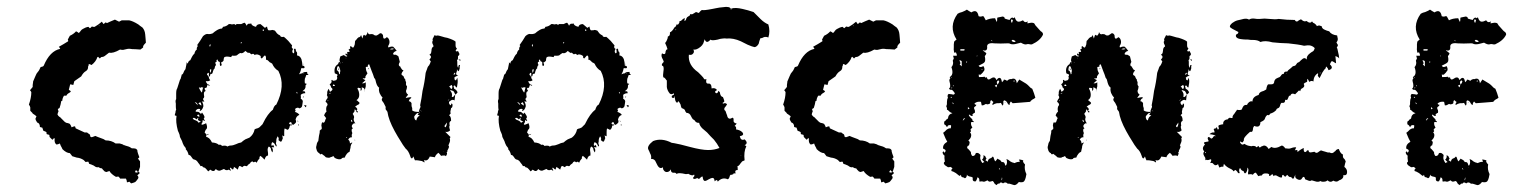

<svg xmlns="http://www.w3.org/2000/svg" viewBox="-20 -531 4397 558"><path d="M68 -209V-219Q67 -223 64 -227Q71 -247 71 -263Q70 -266 67 -269L71 -273L72 -275L75 -278V-284L76 -291Q76 -295 77 -296L80 -303L83 -310Q86 -318 90 -322Q94 -326 98 -336L105 -338L107 -340Q125 -383 155 -389Q154 -392 151 -395L165 -403L178 -411V-414L177 -416Q180 -422 183 -427Q194 -432 201 -440L205 -438L209 -435L212 -438L215 -442Q217 -445 221 -447L229 -451Q235 -453 237 -453L239 -451L241 -449L243 -450Q245 -452 247 -454L251 -453H255L266 -460L276 -468L278 -465L281 -461Q284 -464 287 -466L291 -464L302 -469L314 -474L326 -468L330 -470L334 -472H355Q366 -470 382 -460L387 -456Q388 -455 390.5 -453.5Q393 -452 394 -451Q401 -443 402 -431L403 -420L404 -407Q397 -400 396 -397V-393L388 -387L373 -388Q362 -388 359 -389Q352 -390 342 -387Q337 -385 329 -387Q308 -375 297 -378Q290 -373 284 -368L280 -366L274 -365L270 -361L267 -364L265 -366Q264 -365 263 -365Q259 -352 246 -342L242 -344L238 -345Q238 -343 237.5 -341Q237 -339 236 -338V-336Q236 -328 229 -324Q222 -320 216 -309L206 -302L196 -295Q195 -292 193 -284L189 -285L184 -286L183 -282L182 -278L181 -274L180 -270L186 -266L184 -263L181 -261Q175 -258 173 -253H166Q161 -245 161 -238Q159 -238 158 -237L156 -227L153 -217L151 -216L148 -214L149 -211L150 -207Q148 -204 147 -198L148 -197L149 -195L152 -192Q156 -190 157 -188L162 -183Q168 -176 173 -174L178 -173L183 -171L186 -166L188 -161L193 -163L198 -164L200 -158L213 -152L226 -146H233Q234 -145 236 -143.5Q238 -142 240 -141L241 -140L242 -137L243 -133H245L246 -132L252 -134L257 -136L264 -133L272 -130Q282 -127 287 -123Q304 -123 316 -114H328Q337 -112 340 -109H342L344 -108L354 -105Q357 -104 363 -100Q371 -100 374 -99L376 -98Q378 -96 379 -95Q379 -91 381 -85L385 -74L381 -70L384 -66L387 -62V-46L382 -31H384L385 -30Q387 -27 383 -25L381 -23L379 -21L381 -19L382 -17Q383 -13 379 -9L376 -5L373 -2L368 0L361 2L358 -1L356 -3L353 -2L349 -1L348 -7L346 -12H329L328 -14Q326 -16 324 -18L317 -17Q303 -25 298 -34L289 -31Q284 -32 282 -35L279 -38L276 -42Q275 -41 270 -43L267 -45H264Q263 -44 258 -46L252 -50L245 -53L239 -55L237 -61H233L229 -60L223 -66Q214 -72 203 -73Q201 -74 190 -77Q188 -79 187 -81L183 -86Q173 -86 161 -98Q161 -100 159.5 -102Q158 -104 156.5 -107.5Q155 -111 154 -114Q148 -111 144 -111Q137 -116 139 -129Q138 -130 135 -128L134 -126L132 -125L124 -133Q124 -138 123 -139L120 -140L116 -141Q115 -142 115 -147Q112 -149 106 -151L103 -160L99 -161L96 -162Q96 -173 88 -175Q86 -178 84 -182L83 -186Q84 -189 86 -193L81 -197L75 -201L74 -203L72 -205ZM375 -37 374 -34 372 -31Q378 -28 381 -31ZM267 -457 268 -455Q269 -455 269 -456Q268 -457 267 -457Z M491 -195H489Q487 -196 489 -201L490 -204V-206L491 -210L492 -213Q491 -215 491 -222V-230Q489 -239 492 -243V-259Q492 -270 495 -274L503 -299L505 -302L506 -306Q508 -312 508 -314Q512 -315 514 -322L516 -326Q517 -328 519 -330L520 -335L521 -340Q523 -347 522 -350L526 -346Q527 -354 533 -356L538 -366Q541 -372 545 -375Q547 -384 552 -387Q551 -393 555 -397Q555 -398 553 -400L562 -413L570 -426Q579 -434 585 -432H590Q592 -432 598 -434L604 -439L610 -443Q618 -448 625 -448Q627 -450 628 -453Q638 -454 645 -461H650L654 -460L660 -461Q663 -461 665 -458Q666 -462 672 -461H681Q689 -465 691 -465Q693 -464 697 -456Q698 -460 702 -462H705Q709 -462 710 -463Q711 -456 724 -453Q726 -461 737 -461L743 -456L750 -450L753 -452L756 -454Q757 -448 758.5 -445Q760 -442 764 -443H767L771 -444Q773 -444 779 -442L782 -438L785 -434Q789 -430 794 -428Q795 -422 805 -424Q809 -421 818 -412L823 -406L829 -399L828 -396V-393Q829 -390 832 -389Q827 -381 832 -376Q836 -377 835 -381V-384L834 -387Q837 -392 839 -388Q840 -387 840 -382Q845 -380 843 -370Q852 -369 856 -359L858 -350L859 -340H861L864 -339Q866 -335 864.5 -333.5Q863 -332 857 -333Q855 -333 855 -331Q854 -323 849 -315Q855 -318 859 -318Q860 -322 873 -322Q871 -317 877 -314Q875 -313 872 -313H870L868 -307L866 -302Q865 -295 866 -289L872 -287Q867 -284 868 -280Q868 -276 867 -275Q866 -271 859 -266Q865 -266 866 -265Q867 -264 867 -260H864L860 -259Q855 -257 854 -255Q855 -245 854 -244Q860 -241 860 -236L859 -229L858 -223Q857 -218 850 -216Q845 -221 837 -214Q841 -210 837 -206Q848 -202 850 -197Q841 -194 839 -183Q842 -178 839 -174Q838 -172 832 -168Q827 -170 827 -175Q824 -177 822 -175L820 -173Q820 -172 822 -170Q825 -168 828 -170Q828 -167 827 -166L825 -167Q822 -167 821 -160Q817 -151 813 -155L811 -156L809 -157Q808 -158 807 -157Q806 -154 806 -147V-136Q805 -134 803 -136L801 -137L800 -138L801 -134L802 -129Q801 -128 800 -124L799 -122L797 -119L794 -120Q791 -122 789 -124Q792 -128 787 -135Q783 -128 783 -124V-121Q783 -118 782 -116V-114L783 -111Q785 -108 783 -105L780 -109L778 -113Q776 -116 771 -118Q768 -113 769 -109Q769 -105 774 -110Q775 -107 777 -103H769Q775 -98 772 -88Q769 -91 768 -95L767 -100Q765 -104 761 -105Q757 -100 758 -93L759 -86V-79Q752 -79 749 -67Q740 -76 737 -78Q734 -76 734 -73V-70L732 -68Q730 -66 729 -64L726 -58Q723 -61 722 -61Q720 -61 719 -60Q717 -58 714 -62L711 -61L709 -60Q707 -56 705 -55L702 -53L700 -51Q699 -48 696 -48L692 -49Q689 -50 684 -45Q677 -50 675 -48L673 -44L672 -41L671 -38L666 -42L660 -46L659 -42L657 -38L653 -41L650 -44Q647 -42 649 -40L650 -38L651 -35Q649 -35 648 -36L645 -38Q637 -34 631 -40L624 -37L619 -35Q613 -34 607 -40Q602 -29 591 -38Q586 -33 585 -33L580 -39L576 -43Q572 -45 570 -45Q568 -50 563 -48L560 -53L556 -58Q552 -65 546 -67Q541 -67 537 -74L534 -78Q533 -80 528 -81Q526 -91 520 -97V-100Q520 -101 518 -103Q514 -107 511 -115L509 -121L506 -127L503 -133L502 -139Q500 -145 497 -151Q490 -177 493 -194ZM548 -208Q550 -206 552 -206H555Q558 -206 564 -200L566 -202L567 -204L570 -200L573 -195Q576 -190 572 -186L573 -184L574 -183Q576 -181 574 -179L572 -181L569 -182Q569 -174 566 -172Q565 -170 566 -169Q567 -168 570 -169L575 -171L579 -173Q584 -160 580 -156L578 -154L577 -152Q575 -148 575 -145Q582 -141 579 -133Q589 -132 596 -117Q610 -116 616 -110Q622 -112 625 -107Q639 -109 640 -105L645 -107Q647 -108 650 -108Q657 -108 666 -112L673 -115L681 -117L687 -122L693 -126Q697 -128 705 -131Q717 -140 720 -155L724 -157L728 -158Q734 -160 736 -163L740 -167Q741 -168 743 -170L744 -172Q758 -201 773 -212Q777 -225 783 -227Q811 -282 789 -325Q777 -332 771 -346L768 -348L764 -350L761 -353L759 -355Q756 -358 753 -357Q754 -372 748 -369L741 -361Q736 -363 738 -368Q727 -376 720 -371Q717 -377 711 -373L708 -375L706 -377Q703 -379 701 -377L693 -383Q685 -374 678 -377L673 -374L668 -370Q665 -369 661 -369H657Q654 -371 652 -365Q633 -369 631 -363L630 -359V-356Q629 -352 622 -349Q627 -341 621 -339Q619 -341 619 -343V-348Q620 -351 614 -353L613 -355V-356Q613 -358 611 -358Q609 -356 609 -355L610 -353V-352Q603 -351 608 -342Q604 -339 604 -332Q601 -331 599 -324L598 -320L596 -316Q591 -318 591 -313L590 -310Q588 -308 587 -308V-319Q585 -320 583 -318Q581 -314 582 -313Q585 -312 587 -306L588 -302L591 -298Q589 -296 585 -295H578Q579 -291 584 -285L582 -282L581 -278Q579 -274 576 -276Q574 -274 575 -271L577 -269V-266Q571 -265 573 -253Q574 -249 573 -248L572 -246L571 -245Q568 -244 574 -236H566Q569 -234 570 -229Q571 -227 571 -222Q568 -210 560 -208L562 -214Q553 -217 548 -208ZM540 -186 544 -183 549 -181Q556 -178 557 -174L560 -176L564 -177Q562 -178 559 -180Q556 -182 555 -182Q557 -188 556 -189L551 -184Q543 -192 540 -186ZM563 -276H561Q559 -278 558 -276Q563 -266 566 -262Q568 -264 568 -268L569 -272Q569 -274 571 -276Q565 -279 563 -276ZM559 -195V-197Q556 -199 554 -197Q553 -197 553 -195L555 -193Q556 -192 560 -192ZM562 -234 560 -233 559 -232Q557 -232 557 -230L561 -227L565 -224Q566 -228 562 -234ZM594 -328Q594 -332 590 -328Q590 -322 591 -319Q594 -324 594 -328ZM546 -234 555 -225Q553 -234 546 -234ZM591 -403 589 -400Q588 -399 590 -395Q593 -399 591 -403ZM583 -286Q587 -280 590 -283Q584 -287 583 -286ZM745 -446 744 -445 743 -443 745 -441 747 -442V-444ZM587 -142 578 -139Q585 -138 587 -142ZM868 -219 870 -222 871 -224 868 -225 864 -226Q864 -225 865.5 -223Q867 -221 868 -219ZM844 -259Q845 -263 842 -264Q841 -260 844 -259ZM849 -166V-168L848 -171Q846 -166 849 -166ZM848 -178Q847 -178 846 -179Q845 -180 844 -181Q844 -177 848 -178ZM680 -409V-404L682 -406L683 -408Q681 -408 680 -409ZM864 -317Q862 -319 861 -321Q862 -317 864 -317ZM860 -345 861 -344Q862 -344 862 -345Q861 -346 860 -345ZM861 -250 860 -248H862Q862 -250 863 -252ZM839 -175V-173L840 -174Q839 -174 839 -175Z M901 -93Q898 -101 899 -105L900 -109L901 -114Q903 -120 905 -121Q905 -122 907 -136Q910 -147 909 -151L912 -154L915 -156V-161L914 -166Q914 -172 917 -176Q921 -172 924 -178L926 -184L928 -188L925 -191Q925 -192 924 -193Q923 -194 922 -195Q923 -201 929 -207L928 -211V-216Q928 -221 931 -224Q933 -228 931 -230L929 -233Q925 -235 927 -238L929 -242L932 -246Q933 -250 930 -254L931 -259V-264Q933 -270 935 -273Q936 -271 937.5 -268Q939 -265 939 -264Q945 -268 946 -270Q947 -274 942 -277Q942 -281 938 -286Q946 -291 943 -298Q945 -300 946 -298L947 -297Q949 -295 957 -298Q962 -303 959 -309Q962 -312 960 -315L957 -316L953 -318Q949 -337 963 -345V-347L964 -349Q966 -351 968 -351Q966 -355 967 -359L968 -363L969 -367L974 -369L979 -371L981 -370L983 -368Q987 -366 989 -367Q989 -369 988 -370H986Q983 -370 985 -376Q987 -374 990 -373Q989 -375 989 -380H995Q997 -382 995 -384L994 -385L993 -387Q1000 -390 998 -392L997 -394Q997 -395 999 -397L1001 -396L1003 -394Q1005 -392 1007 -393Q1009 -395 1011 -402L1012 -412L1015 -415L1019 -420Q1023 -424 1025 -423L1028 -426L1029 -429Q1031 -427 1031 -425L1032 -422L1033 -419L1034 -422L1035 -425Q1035 -428 1038 -430Q1043 -425 1045 -430L1047 -433L1048 -438Q1051 -429 1058 -432Q1063 -432 1065 -431Q1067 -429 1070 -428H1075L1080 -431L1084 -434Q1089 -436 1093 -429Q1093 -412 1104 -423Q1109 -421 1111 -415Q1113 -409 1111 -403L1110 -401L1109 -399Q1107 -396 1109 -393Q1118 -397 1123 -395Q1128 -390 1133 -383L1129 -382L1126 -380Q1124 -379 1122 -374Q1125 -371 1129 -372Q1131 -372 1132 -371Q1136 -369 1138 -367L1142 -351Q1139 -346 1139 -343Q1139 -339 1144 -337Q1143 -336 1149 -328Q1151 -328 1152 -327V-325Q1149 -323 1147 -317Q1146 -313 1151 -311L1153 -309L1154 -306Q1156 -301 1158 -300V-297L1159 -295Q1161 -290 1160 -289Q1159 -284 1163 -280L1162 -273L1160 -267Q1160 -260 1166 -256L1164 -253L1162 -251Q1161 -250 1159 -246L1163 -247L1168 -248Q1172 -249 1176 -248Q1175 -248 1175 -247Q1175 -246 1174 -245L1172 -244Q1170 -243 1168 -237Q1174 -236 1176 -231V-225Q1176 -221 1178 -217V-210Q1185 -205 1198 -206Q1197 -208 1199 -213L1202 -220V-222L1201 -225Q1205 -244 1205 -246L1208 -267Q1214 -291 1217 -319L1219 -325L1221 -330Q1223 -338 1227 -341L1230 -347L1232 -353L1230 -355L1228 -358Q1237 -366 1228 -372Q1232 -374 1233 -378L1234 -384Q1234 -393 1240 -396L1239 -400L1237 -404Q1235 -411 1238 -412Q1236 -417 1239 -421L1241 -425L1243 -429Q1247 -426 1252 -428L1257 -427L1264 -425Q1267 -424 1272.5 -422.5Q1278 -421 1280 -421Q1299 -415 1304 -410V-399Q1304 -393 1308 -390L1306 -387L1304 -383Q1308 -380 1311 -383L1313 -379L1315 -375Q1316 -371 1311 -368V-361Q1311 -358 1308 -356Q1309 -355 1309 -350V-344Q1309 -336 1312 -334V-337L1313 -340Q1313 -343 1317 -342L1316 -338V-332Q1314 -324 1312 -324Q1311 -324 1308 -330V-325L1306 -319Q1304 -313 1312 -311L1308 -310L1305 -309Q1303 -308 1300 -305L1301 -303V-300Q1303 -298 1305 -297L1309 -305Q1311 -295 1310 -290L1309 -284L1308 -277Q1306 -277 1305 -278L1303 -281Q1302 -284 1298 -281L1300 -273Q1304 -271 1306 -269L1308 -266L1310 -263L1307 -259L1303 -256Q1301 -240 1301 -239Q1297 -242 1292 -240L1289 -238L1285 -235Q1284 -228 1290 -225L1291 -226V-228Q1292 -231 1293 -230Q1296 -228 1295 -224Q1295 -218 1291 -217Q1289 -209 1289 -207V-204L1290 -202Q1290 -201 1285 -196Q1291 -193 1291 -180Q1284 -177 1287 -166Q1285 -164 1286 -159L1287 -156L1288 -152Q1282 -146 1274 -148L1278 -144L1282 -140L1289 -133Q1289 -131 1287 -129Q1289 -124 1287 -118L1285 -113L1283 -108Q1286 -107 1284 -101L1282 -97L1280 -93Q1281 -89 1278 -89Q1280 -85 1279 -83L1276 -77Q1273 -80 1269 -79H1266L1262 -78L1258 -83L1254 -87Q1245 -80 1244 -74L1237 -75L1229 -76Q1223 -61 1212 -66L1213 -63L1214 -60Q1213 -58 1210 -61L1208 -62L1206 -63Q1192 -66 1186 -65Q1185 -67 1183.5 -70.5Q1182 -74 1182 -75Q1180 -77 1180 -74L1179 -72L1178 -71Q1176 -70 1174.5 -72Q1173 -74 1172 -78Q1167 -93 1159 -99L1151 -110L1143 -123Q1137 -132 1127 -150Q1109 -183 1106 -206L1104 -209L1101 -213Q1100 -217 1101 -220L1097 -228L1095 -232L1092 -236Q1087 -242 1092 -247Q1087 -252 1083 -261Q1080 -271 1082 -276Q1076 -280 1073 -291L1071 -299Q1071 -300 1070 -301.5Q1069 -303 1068 -304Q1067 -305 1067 -306L1064 -315L1060 -325Q1053 -343 1053 -344Q1048 -344 1049 -337Q1044 -337 1043 -336L1044 -327Q1046 -321 1048 -318L1042 -309Q1043 -305 1041 -304Q1039 -302 1034 -304Q1035 -301 1042 -298Q1035 -291 1032 -289Q1039 -288 1043 -292V-280Q1042 -275 1040 -269Q1040 -276 1031 -277Q1033 -269 1028 -267V-275H1025L1022 -276Q1019 -276 1019 -273Q1024 -265 1024 -255Q1024 -245 1016 -240L1019 -238L1020 -237L1022 -235Q1024 -235 1025 -231Q1023 -227 1019 -226L1016 -224L1012 -221Q1022 -215 1016 -209Q1024 -206 1018 -204L1016 -206L1015 -209Q1014 -212 1011 -213Q1010 -212 1010 -210L1011 -209Q1011 -208 1005 -200Q1008 -196 1009 -192V-189L1008 -186Q1007 -180 1013 -172Q1008 -175 1003 -167Q1001 -162 1006 -158Q999 -156 1004 -144Q1001 -139 1003 -132Q996 -133 992 -125Q997 -122 997 -114L1003 -117Q1005 -116 1001 -112L1000 -109L999 -106Q999 -102 998 -99L997 -95L996 -90Q991 -88 988 -84L984 -78L982 -73Q973 -73 972 -69Q964 -66 953 -72L952 -73L951 -75Q949 -78 948 -77L944 -75Q941 -75 939 -73Q935 -72 931 -73Q927 -73 925 -76Q922 -79 920 -80L915 -84Q910 -80 908 -86Q904 -87 901 -93ZM968 -330Q966 -336 965 -338Q962 -339 961 -338Q959 -334 959 -326Q961 -327 963 -324Q965 -321 966 -315Q969 -316 968 -320Q970 -325 968 -330ZM1184 -193V-189L1185 -186Q1186 -182 1190 -181Q1192 -192 1200 -195L1198 -196L1196 -197Q1194 -197 1194 -199Q1195 -200 1196 -201Q1197 -202 1198 -202Q1193 -204 1190 -200L1187 -197ZM1298 -266 1296 -267 1293 -268Q1290 -270 1288 -268Q1296 -260 1293 -250Q1295 -248 1298 -250L1300 -253L1303 -256L1301 -261ZM1292 -284 1289 -282 1285 -279Q1286 -279 1288 -277L1290 -274Q1290 -271 1294 -274Q1296 -282 1292 -284ZM1276 -171 1273 -167Q1270 -163 1275 -161Q1280 -169 1278 -175ZM1113 -388Q1121 -386 1125 -389Q1120 -392 1113 -388ZM949 -286 948 -284 947 -281H953Q954 -282 952 -284L951 -285ZM1302 -320 1300 -318 1298 -315Q1299 -314 1300 -314Q1301 -314 1301 -315L1303 -316Q1303 -319 1302 -320ZM1000 -181 1001 -179V-178Q1003 -175 1004 -178L1003 -181L1001 -183Q1000 -183 1000 -181ZM1318 -358V-354L1315 -356L1312 -358ZM1201 -211 1206 -206Q1203 -211 1201 -211ZM1281 -237 1286 -242Q1283 -242 1281 -237ZM942 -261Q937 -261 936 -260Q939 -258 942 -261ZM964 -328 963 -330V-332L965 -331L966 -329Q965 -329 964 -328ZM968 -351V-346Q970 -348 968 -351ZM1049 -330 1050 -332 1051 -333Q1053 -330 1049 -330ZM989 -131 987 -133Q986 -131 986.5 -130.5Q987 -130 989 -131ZM933 -237Q934 -238 934 -239Q933 -240 933 -239Q932 -239 932 -238Q932 -237 933 -237ZM1198 -206V-202Q1200 -204 1198 -206ZM1010 -124 1011 -125Q1013 -124 1012 -123ZM975 -349H976V-351Q975 -351 975 -349ZM986 -361Q986 -363 985 -363Q985 -361 986 -361ZM1040 -266H1039Q1039 -268 1040 -268ZM1038 -281H1039ZM1269 -91H1270L1269 -92ZM1012 -162H1013Z M1428 -195H1426Q1424 -196 1426 -201L1427 -204V-206L1428 -210L1429 -213Q1428 -215 1428 -222V-230Q1426 -239 1429 -243V-259Q1429 -270 1432 -274L1440 -299L1442 -302L1443 -306Q1445 -312 1445 -314Q1449 -315 1451 -322L1453 -326Q1454 -328 1456 -330L1457 -335L1458 -340Q1460 -347 1459 -350L1463 -346Q1464 -354 1470 -356L1475 -366Q1478 -372 1482 -375Q1484 -384 1489 -387Q1488 -393 1492 -397Q1492 -398 1490 -400L1499 -413L1507 -426Q1516 -434 1522 -432H1527Q1529 -432 1535 -434L1541 -439L1547 -443Q1555 -448 1562 -448Q1564 -450 1565 -453Q1575 -454 1582 -461H1587L1591 -460L1597 -461Q1600 -461 1602 -458Q1603 -462 1609 -461H1618Q1626 -465 1628 -465Q1630 -464 1634 -456Q1635 -460 1639 -462H1642Q1646 -462 1647 -463Q1648 -456 1661 -453Q1663 -461 1674 -461L1680 -456L1687 -450L1690 -452L1693 -454Q1694 -448 1695.5 -445Q1697 -442 1701 -443H1704L1708 -444Q1710 -444 1716 -442L1719 -438L1722 -434Q1726 -430 1731 -428Q1732 -422 1742 -424Q1746 -421 1755 -412L1760 -406L1766 -399L1765 -396V-393Q1766 -390 1769 -389Q1764 -381 1769 -376Q1773 -377 1772 -381V-384L1771 -387Q1774 -392 1776 -388Q1777 -387 1777 -382Q1782 -380 1780 -370Q1789 -369 1793 -359L1795 -350L1796 -340H1798L1801 -339Q1803 -335 1801.5 -333.5Q1800 -332 1794 -333Q1792 -333 1792 -331Q1791 -323 1786 -315Q1792 -318 1796 -318Q1797 -322 1810 -322Q1808 -317 1814 -314Q1812 -313 1809 -313H1807L1805 -307L1803 -302Q1802 -295 1803 -289L1809 -287Q1804 -284 1805 -280Q1805 -276 1804 -275Q1803 -271 1796 -266Q1802 -266 1803 -265Q1804 -264 1804 -260H1801L1797 -259Q1792 -257 1791 -255Q1792 -245 1791 -244Q1797 -241 1797 -236L1796 -229L1795 -223Q1794 -218 1787 -216Q1782 -221 1774 -214Q1778 -210 1774 -206Q1785 -202 1787 -197Q1778 -194 1776 -183Q1779 -178 1776 -174Q1775 -172 1769 -168Q1764 -170 1764 -175Q1761 -177 1759 -175L1757 -173Q1757 -172 1759 -170Q1762 -168 1765 -170Q1765 -167 1764 -166L1762 -167Q1759 -167 1758 -160Q1754 -151 1750 -155L1748 -156L1746 -157Q1745 -158 1744 -157Q1743 -154 1743 -147V-136Q1742 -134 1740 -136L1738 -137L1737 -138L1738 -134L1739 -129Q1738 -128 1737 -124L1736 -122L1734 -119L1731 -120Q1728 -122 1726 -124Q1729 -128 1724 -135Q1720 -128 1720 -124V-121Q1720 -118 1719 -116V-114L1720 -111Q1722 -108 1720 -105L1717 -109L1715 -113Q1713 -116 1708 -118Q1705 -113 1706 -109Q1706 -105 1711 -110Q1712 -107 1714 -103H1706Q1712 -98 1709 -88Q1706 -91 1705 -95L1704 -100Q1702 -104 1698 -105Q1694 -100 1695 -93L1696 -86V-79Q1689 -79 1686 -67Q1677 -76 1674 -78Q1671 -76 1671 -73V-70L1669 -68Q1667 -66 1666 -64L1663 -58Q1660 -61 1659 -61Q1657 -61 1656 -60Q1654 -58 1651 -62L1648 -61L1646 -60Q1644 -56 1642 -55L1639 -53L1637 -51Q1636 -48 1633 -48L1629 -49Q1626 -50 1621 -45Q1614 -50 1612 -48L1610 -44L1609 -41L1608 -38L1603 -42L1597 -46L1596 -42L1594 -38L1590 -41L1587 -44Q1584 -42 1586 -40L1587 -38L1588 -35Q1586 -35 1585 -36L1582 -38Q1574 -34 1568 -40L1561 -37L1556 -35Q1550 -34 1544 -40Q1539 -29 1528 -38Q1523 -33 1522 -33L1517 -39L1513 -43Q1509 -45 1507 -45Q1505 -50 1500 -48L1497 -53L1493 -58Q1489 -65 1483 -67Q1478 -67 1474 -74L1471 -78Q1470 -80 1465 -81Q1463 -91 1457 -97V-100Q1457 -101 1455 -103Q1451 -107 1448 -115L1446 -121L1443 -127L1440 -133L1439 -139Q1437 -145 1434 -151Q1427 -177 1430 -194ZM1485 -208Q1487 -206 1489 -206H1492Q1495 -206 1501 -200L1503 -202L1504 -204L1507 -200L1510 -195Q1513 -190 1509 -186L1510 -184L1511 -183Q1513 -181 1511 -179L1509 -181L1506 -182Q1506 -174 1503 -172Q1502 -170 1503 -169Q1504 -168 1507 -169L1512 -171L1516 -173Q1521 -160 1517 -156L1515 -154L1514 -152Q1512 -148 1512 -145Q1519 -141 1516 -133Q1526 -132 1533 -117Q1547 -116 1553 -110Q1559 -112 1562 -107Q1576 -109 1577 -105L1582 -107Q1584 -108 1587 -108Q1594 -108 1603 -112L1610 -115L1618 -117L1624 -122L1630 -126Q1634 -128 1642 -131Q1654 -140 1657 -155L1661 -157L1665 -158Q1671 -160 1673 -163L1677 -167Q1678 -168 1680 -170L1681 -172Q1695 -201 1710 -212Q1714 -225 1720 -227Q1748 -282 1726 -325Q1714 -332 1708 -346L1705 -348L1701 -350L1698 -353L1696 -355Q1693 -358 1690 -357Q1691 -372 1685 -369L1678 -361Q1673 -363 1675 -368Q1664 -376 1657 -371Q1654 -377 1648 -373L1645 -375L1643 -377Q1640 -379 1638 -377L1630 -383Q1622 -374 1615 -377L1610 -374L1605 -370Q1602 -369 1598 -369H1594Q1591 -371 1589 -365Q1570 -369 1568 -363L1567 -359V-356Q1566 -352 1559 -349Q1564 -341 1558 -339Q1556 -341 1556 -343V-348Q1557 -351 1551 -353L1550 -355V-356Q1550 -358 1548 -358Q1546 -356 1546 -355L1547 -353V-352Q1540 -351 1545 -342Q1541 -339 1541 -332Q1538 -331 1536 -324L1535 -320L1533 -316Q1528 -318 1528 -313L1527 -310Q1525 -308 1524 -308V-319Q1522 -320 1520 -318Q1518 -314 1519 -313Q1522 -312 1524 -306L1525 -302L1528 -298Q1526 -296 1522 -295H1515Q1516 -291 1521 -285L1519 -282L1518 -278Q1516 -274 1513 -276Q1511 -274 1512 -271L1514 -269V-266Q1508 -265 1510 -253Q1511 -249 1510 -248L1509 -246L1508 -245Q1505 -244 1511 -236H1503Q1506 -234 1507 -229Q1508 -227 1508 -222Q1505 -210 1497 -208L1499 -214Q1490 -217 1485 -208ZM1477 -186 1481 -183 1486 -181Q1493 -178 1494 -174L1497 -176L1501 -177Q1499 -178 1496 -180Q1493 -182 1492 -182Q1494 -188 1493 -189L1488 -184Q1480 -192 1477 -186ZM1500 -276H1498Q1496 -278 1495 -276Q1500 -266 1503 -262Q1505 -264 1505 -268L1506 -272Q1506 -274 1508 -276Q1502 -279 1500 -276ZM1496 -195V-197Q1493 -199 1491 -197Q1490 -197 1490 -195L1492 -193Q1493 -192 1497 -192ZM1499 -234 1497 -233 1496 -232Q1494 -232 1494 -230L1498 -227L1502 -224Q1503 -228 1499 -234ZM1531 -328Q1531 -332 1527 -328Q1527 -322 1528 -319Q1531 -324 1531 -328ZM1483 -234 1492 -225Q1490 -234 1483 -234ZM1528 -403 1526 -400Q1525 -399 1527 -395Q1530 -399 1528 -403ZM1520 -286Q1524 -280 1527 -283Q1521 -287 1520 -286ZM1682 -446 1681 -445 1680 -443 1682 -441 1684 -442V-444ZM1524 -142 1515 -139Q1522 -138 1524 -142ZM1805 -219 1807 -222 1808 -224 1805 -225 1801 -226Q1801 -225 1802.5 -223Q1804 -221 1805 -219ZM1781 -259Q1782 -263 1779 -264Q1778 -260 1781 -259ZM1786 -166V-168L1785 -171Q1783 -166 1786 -166ZM1785 -178Q1784 -178 1783 -179Q1782 -180 1781 -181Q1781 -177 1785 -178ZM1617 -409V-404L1619 -406L1620 -408Q1618 -408 1617 -409ZM1801 -317Q1799 -319 1798 -321Q1799 -317 1801 -317ZM1797 -345 1798 -344Q1799 -344 1799 -345Q1798 -346 1797 -345ZM1798 -250 1797 -248H1799Q1799 -250 1800 -252ZM1776 -175V-173L1777 -174Q1776 -174 1776 -175Z M1869 -86 1867 -91 1864 -97Q1860 -107 1878 -121Q1903 -131 1932 -116Q1935 -116 1958 -111L1985 -104Q2019 -95 2038 -95Q2056 -95 2071 -101Q2064 -114 2055 -125L2045 -135L2035 -146L2028 -152L2021 -158Q2013 -166 2012 -174Q2003 -173 1998 -182Q1993 -184 1992 -187L1990 -190L1988 -194Q1984 -203 1975 -203L1972 -207L1970 -212Q1967 -215 1961 -217L1959 -222L1958 -227Q1955 -234 1951 -237L1950 -235L1948 -232Q1943 -235 1942 -242L1941 -248L1939 -252Q1938 -250 1940 -248Q1936 -245 1934 -247Q1931 -248 1933 -253L1935 -254L1937 -255Q1940 -256 1938 -260Q1929 -253 1923 -264Q1917 -274 1918 -283V-297L1916 -299L1914 -302Q1911 -306 1908 -306Q1906 -311 1908 -323Q1910 -335 1907 -339Q1902 -340 1904 -345L1906 -348L1909 -351Q1909 -353 1907 -357L1904 -363Q1901 -370 1904 -376Q1912 -371 1914 -377V-380L1915 -383Q1916 -387 1920 -388L1917 -397L1913 -406L1916 -410L1918 -414Q1921 -420 1921 -425Q1928 -426 1927 -437Q1933 -439 1940 -451L1942 -453L1944 -454Q1946 -458 1946 -460Q1951 -458 1953 -463Q1955 -465 1955 -470Q1958 -469 1961 -472L1964 -475L1967 -477Q1970 -480 1970 -477Q1970 -475 1969 -470Q1973 -471 1974 -475L1975 -478L1977 -481L1980 -483L1983 -485Q1987 -487 1985 -490Q1989 -489 1993 -490L1996 -492L1998 -493Q2003 -498 2008 -494Q2011 -492 2014 -497L2017 -500L2020 -502Q2024 -500 2050 -505L2060 -507L2071 -509Q2087 -511 2090 -511Q2098 -511 2101.5 -508.5Q2105 -506 2104 -502H2105V-506Q2117 -510 2138 -505L2154 -501L2170 -496L2180 -486L2190 -476Q2201 -465 2213 -460Q2219 -440 2213 -422Q2206 -425 2200 -423L2196 -421Q2194 -420 2190 -420L2187 -412L2185 -404Q2180 -395 2173 -394Q2167 -395 2153 -401L2133 -411Q2111 -421 2091 -419Q2087 -420 2080 -419L2073 -418L2066 -416Q2048 -412 2045 -416Q2033 -402 2028 -417L2026 -411L2024 -405Q2021 -399 2016 -395Q2004 -385 1995 -387Q1999 -380 1994 -375Q1990 -370 1982 -372Q1979 -342 2009 -321L2014 -316L2018 -312Q2025 -305 2026 -302Q2028 -300 2029 -300L2031 -301H2033Q2030 -288 2038 -288H2042L2045 -286Q2048 -283 2048 -274Q2059 -277 2064 -269Q2060 -268 2058 -264Q2058 -263 2060 -261Q2062 -259 2065 -261Q2066 -262 2068 -267L2072 -263L2073 -258Q2075 -250 2081 -249Q2087 -235 2084 -235L2083 -234L2082 -233Q2080 -233 2080 -231Q2081 -230 2083 -230L2085 -231Q2089 -232 2093 -228L2090 -223L2086 -218Q2083 -212 2088 -209Q2089 -208 2091 -201L2093 -196L2094 -192Q2098 -182 2109 -189Q2112 -188 2112 -184V-179Q2112 -174 2121 -172Q2120 -170 2115 -165Q2121 -163 2119 -155Q2131 -153 2137 -147Q2145 -138 2130 -135Q2133 -121 2144 -126Q2156 -115 2144 -109Q2147 -108 2149 -106Q2141 -90 2144 -65Q2141 -64 2137 -62L2132 -56Q2127 -48 2123 -48Q2124 -46 2124 -37Q2114 -37 2118 -27H2115Q2113 -27 2112 -28Q2113 -25 2109 -24L2106 -23H2103L2101 -20L2100 -16Q2098 -11 2095 -10Q2079 -17 2066 -3L2065 -6L2063 -8Q2060 -7 2057 -4Q2056 -14 2051 -14Q2047 -14 2040 -10Q2032 -5 2029 -5Q2023 -5 2022 -18Q2019 -18 2017 -16L2014 -13Q2011 -9 2006 -14Q2003 -11 1998 -11Q1993 -11 1995 -16Q2000 -19 1997 -24Q1993 -18 1980 -26Q1979 -25 1973 -25L1968 -26L1963 -27Q1948 -29 1947 -25Q1946 -27 1942 -29H1936Q1929 -30 1930 -39Q1925 -31 1918 -31Q1913 -31 1910 -35Q1906 -39 1907 -45Q1897 -38 1890 -52L1887 -58L1884 -64Q1879 -70 1872 -69Q1874 -78 1869 -86ZM2148 -492 2147 -493V-494L2146 -496Q2147 -493 2148 -492ZM1942 -445 1943 -444V-443L1946 -446Q1945 -445 1942 -445ZM2134 -79H2132Q2133 -78 2134 -78ZM1919 -379 1920 -380Q1919 -380 1919 -379Z M2260 -209V-219Q2259 -223 2256 -227Q2263 -247 2263 -263Q2262 -266 2259 -269L2263 -273L2264 -275L2267 -278V-284L2268 -291Q2268 -295 2269 -296L2272 -303L2275 -310Q2278 -318 2282 -322Q2286 -326 2290 -336L2297 -338L2299 -340Q2317 -383 2347 -389Q2346 -392 2343 -395L2357 -403L2370 -411V-414L2369 -416Q2372 -422 2375 -427Q2386 -432 2393 -440L2397 -438L2401 -435L2404 -438L2407 -442Q2409 -445 2413 -447L2421 -451Q2427 -453 2429 -453L2431 -451L2433 -449L2435 -450Q2437 -452 2439 -454L2443 -453H2447L2458 -460L2468 -468L2470 -465L2473 -461Q2476 -464 2479 -466L2483 -464L2494 -469L2506 -474L2518 -468L2522 -470L2526 -472H2547Q2558 -470 2574 -460L2579 -456Q2580 -455 2582.5 -453.5Q2585 -452 2586 -451Q2593 -443 2594 -431L2595 -420L2596 -407Q2589 -400 2588 -397V-393L2580 -387L2565 -388Q2554 -388 2551 -389Q2544 -390 2534 -387Q2529 -385 2521 -387Q2500 -375 2489 -378Q2482 -373 2476 -368L2472 -366L2466 -365L2462 -361L2459 -364L2457 -366Q2456 -365 2455 -365Q2451 -352 2438 -342L2434 -344L2430 -345Q2430 -343 2429.5 -341Q2429 -339 2428 -338V-336Q2428 -328 2421 -324Q2414 -320 2408 -309L2398 -302L2388 -295Q2387 -292 2385 -284L2381 -285L2376 -286L2375 -282L2374 -278L2373 -274L2372 -270L2378 -266L2376 -263L2373 -261Q2367 -258 2365 -253H2358Q2353 -245 2353 -238Q2351 -238 2350 -237L2348 -227L2345 -217L2343 -216L2340 -214L2341 -211L2342 -207Q2340 -204 2339 -198L2340 -197L2341 -195L2344 -192Q2348 -190 2349 -188L2354 -183Q2360 -176 2365 -174L2370 -173L2375 -171L2378 -166L2380 -161L2385 -163L2390 -164L2392 -158L2405 -152L2418 -146H2425Q2426 -145 2428 -143.5Q2430 -142 2432 -141L2433 -140L2434 -137L2435 -133H2437L2438 -132L2444 -134L2449 -136L2456 -133L2464 -130Q2474 -127 2479 -123Q2496 -123 2508 -114H2520Q2529 -112 2532 -109H2534L2536 -108L2546 -105Q2549 -104 2555 -100Q2563 -100 2566 -99L2568 -98Q2570 -96 2571 -95Q2571 -91 2573 -85L2577 -74L2573 -70L2576 -66L2579 -62V-46L2574 -31H2576L2577 -30Q2579 -27 2575 -25L2573 -23L2571 -21L2573 -19L2574 -17Q2575 -13 2571 -9L2568 -5L2565 -2L2560 0L2553 2L2550 -1L2548 -3L2545 -2L2541 -1L2540 -7L2538 -12H2521L2520 -14Q2518 -16 2516 -18L2509 -17Q2495 -25 2490 -34L2481 -31Q2476 -32 2474 -35L2471 -38L2468 -42Q2467 -41 2462 -43L2459 -45H2456Q2455 -44 2450 -46L2444 -50L2437 -53L2431 -55L2429 -61H2425L2421 -60L2415 -66Q2406 -72 2395 -73Q2393 -74 2382 -77Q2380 -79 2379 -81L2375 -86Q2365 -86 2353 -98Q2353 -100 2351.5 -102Q2350 -104 2348.5 -107.5Q2347 -111 2346 -114Q2340 -111 2336 -111Q2329 -116 2331 -129Q2330 -130 2327 -128L2326 -126L2324 -125L2316 -133Q2316 -138 2315 -139L2312 -140L2308 -141Q2307 -142 2307 -147Q2304 -149 2298 -151L2295 -160L2291 -161L2288 -162Q2288 -173 2280 -175Q2278 -178 2276 -182L2275 -186Q2276 -189 2278 -193L2273 -197L2267 -201L2266 -203L2264 -205ZM2567 -37 2566 -34 2564 -31Q2570 -28 2573 -31ZM2459 -457 2460 -455Q2461 -455 2461 -456Q2460 -457 2459 -457Z M2720 -85Q2718 -90 2723 -91Q2723 -89 2725 -87Q2733 -95 2721 -99Q2719 -111 2733 -119Q2729 -125 2721 -145L2726 -149L2731 -154Q2738 -159 2743 -158L2744 -163V-167Q2734 -169 2733 -162L2731 -163L2730 -164Q2730 -166 2727 -168L2725 -169L2724 -171V-177Q2726 -180 2728 -180Q2728 -182 2731 -184L2733 -185L2735 -187Q2736 -199 2748 -202Q2742 -204 2739 -207L2736 -210Q2734 -212 2732 -212Q2733 -217 2730 -222L2732 -228V-234Q2732 -242 2735 -247L2734 -250V-253Q2734 -256 2737 -258L2746 -257Q2751 -255 2753 -257Q2755 -258 2755 -259Q2755 -260 2753.5 -262.5Q2752 -265 2749 -268L2746 -270H2742Q2739 -271 2738 -274Q2743 -276 2741 -288L2740 -292L2739 -297Q2739 -301 2742 -304L2741 -305L2740 -307Q2753 -314 2745 -336Q2750 -341 2750 -349L2749 -355L2752 -361L2750 -369H2760Q2762 -371 2760 -374L2759 -377L2758 -379Q2757 -378 2753 -378Q2751 -388 2752 -394V-402L2753 -410Q2758 -415 2760 -416Q2736 -454 2763 -491L2769 -494L2776 -496Q2786 -500 2790 -503L2796 -499L2803 -495Q2820 -506 2824 -484Q2828 -482 2832 -483L2835 -484Q2838 -484 2839 -483Q2840 -481 2845 -472Q2856 -478 2872 -478L2874 -473L2877 -467L2878 -472V-476Q2878 -479 2879 -480L2894 -483Q2900 -482 2900 -477Q2903 -476 2908 -474.5Q2913 -473 2914 -473Q2916 -477 2919 -479Q2924 -481 2925 -478L2927 -479L2929 -481Q2933 -468 2940 -468Q2946 -468 2953 -472Q2959 -463 2967 -469Q2966 -468 2966 -463L2971 -464L2977 -465Q2986 -465 2987 -461Q2988 -458 2994 -452L3002 -443L3005 -440L3008 -438Q3012 -434 3011 -430Q3003 -413 2979 -402H2974Q2971 -403 2967 -403L2962 -402Q2957 -401 2947 -407L2939 -405L2931 -403Q2921 -401 2915 -404Q2914 -405 2911 -405H2906Q2888 -404 2870 -405Q2856 -407 2851 -402Q2848 -399 2849 -393Q2849 -381 2836 -385Q2837 -383 2841 -381L2843 -379L2845 -378Q2849 -376 2842 -368Q2845 -354 2841 -350Q2839 -347 2824 -340Q2828 -333 2838 -339Q2843 -331 2840 -325L2838 -323Q2837 -321 2836 -320L2830 -314H2824Q2825 -312 2825 -307Q2837 -307 2842 -308Q2844 -303 2848 -307Q2849 -300 2853 -300Q2856 -300 2860 -303Q2864 -306 2868 -306Q2873 -306 2876 -298Q2882 -307 2887 -304Q2890 -303 2892 -292L2896 -296L2897 -298V-299Q2899 -301 2907 -296L2909 -298L2912 -300Q2917 -302 2919 -301Q2933 -307 2935 -289Q2936 -291 2939 -295Q2942 -299 2942 -300L2952 -294L2962 -288L2967 -284L2971 -280Q2975 -275 2980 -273L2985 -260L2989 -247L2985 -244L2981 -242Q2975 -238 2974 -235L2949 -233L2923 -231L2918 -236Q2914 -232 2914 -226Q2912 -225 2908 -231Q2908 -232 2907 -233L2905 -236L2902 -238Q2899 -241 2896 -237V-230Q2896 -226 2894 -224Q2892 -226 2891 -228L2890 -230L2889 -232L2883 -231H2877Q2871 -230 2865 -226Q2863 -228 2865 -231L2866 -232L2867 -235L2865 -236Q2863 -238 2861 -240Q2858 -238 2858 -236V-233L2857 -230Q2849 -226 2846 -229L2843 -228L2840 -226Q2836 -224 2833 -225Q2833 -227 2831 -235Q2819 -237 2812 -230Q2812 -229 2814 -227H2817Q2818 -226 2816 -223L2813 -221L2811 -219V-215L2813 -211Q2814 -207 2813 -203L2810 -202L2808 -200Q2805 -199 2807 -194Q2805 -193 2801 -195L2799 -197L2796 -198Q2795 -195 2799 -191L2803 -187L2806 -184Q2805 -182 2807 -180L2809 -179Q2810 -178 2810 -176Q2805 -177 2803 -176Q2801 -175 2802 -172Q2802 -168 2803 -166L2806 -160Q2799 -155 2801 -152L2802 -151V-150Q2802 -149 2799 -146Q2804 -142 2802 -134Q2801 -129 2794 -122Q2798 -121 2798 -116L2797 -112L2796 -108Q2793 -109 2791 -104Q2790 -100 2794 -98Q2802 -90 2802 -87V-84L2805 -78Q2813 -76 2816 -86Q2822 -88 2826 -84Q2831 -81 2829 -76Q2827 -68 2835 -57L2838 -59L2841 -60L2834 -67Q2840 -72 2838 -80Q2843 -78 2844 -76L2845 -73L2847 -71L2844 -65L2846 -64Q2849 -62 2851 -61Q2851 -67 2856 -70L2861 -72L2865 -76Q2868 -75 2869 -69Q2871 -63 2873 -62L2876 -66L2879 -70L2882 -68L2886 -66Q2889 -64 2891 -60H2895Q2899 -59 2900 -55L2901 -52L2903 -49Q2909 -57 2905 -69L2911 -66L2916 -62Q2920 -59 2929 -57Q2930 -58 2936 -60L2944 -61L2943 -64L2941 -67Q2945 -68 2954 -65Q2951 -61 2959 -53Q2956 -39 2963 -25L2961 -15Q2959 -8 2958 -7Q2955 1 2941 -2Q2934 7 2928 7L2924 6L2921 5Q2914 2 2909 3Q2902 -4 2895 2Q2888 -4 2884 3Q2881 2 2880 3L2878 5L2877 7Q2872 5 2870 2L2868 -2L2865 -5L2861 -4L2857 -3Q2853 -3 2850 -7Q2841 -2 2838 -3L2834 -4Q2830 -4 2827 -3L2826 -7V-10Q2825 -14 2821 -16L2819 -10L2816 -4Q2811 -3 2808.5 -5.5Q2806 -8 2807 -15L2803 -17L2798 -18Q2791 -20 2790 -24V-21L2789 -18Q2788 -14 2784 -13L2781 -15L2777 -16Q2773 -17 2773 -22Q2771 -24 2771 -21L2770 -20H2768L2763 -24L2758 -28Q2750 -33 2745 -34V-38L2748 -41Q2747 -44 2742 -46L2738 -45H2735L2726 -51L2724 -54L2723 -56Q2723 -60 2726 -61Q2724 -74 2725 -79Q2722 -80 2720 -85ZM2775 -338V-353Q2773 -355 2771 -355.5Q2769 -356 2768 -355L2770 -352L2771 -349Q2772 -346 2769 -343L2771 -342Q2773 -340 2775 -338ZM2920 -412 2923 -410 2926 -409Q2929 -408 2932 -411L2929 -413L2925 -415Q2921 -416 2920 -412ZM2877 -291 2878 -288V-285L2880 -287L2882 -289Q2884 -293 2884 -294Q2884 -295 2882 -297Q2881 -298 2879 -296Q2877 -294 2877 -291ZM2783 -388H2771V-384H2781Q2784 -384 2783 -388ZM2921 -464 2922 -467 2923 -470Q2925 -473 2920 -475Q2916 -471 2921 -464ZM2778 -180 2785 -187Q2782 -188 2780.5 -186Q2779 -184 2778 -180ZM2878 -285 2875 -284 2871 -282 2876 -277ZM2892 -16 2891 -11 2890 -7Q2894 -9 2892 -16ZM2793 -220V-213L2796 -215L2798 -216Q2796 -217 2793 -220ZM2928 -293V-298Q2923 -295 2928 -293ZM2884 -43 2883 -40 2887 -38 2886 -40 2885 -41ZM2746 -232Q2749 -231 2752 -228Q2751 -234 2746 -232ZM2864 -411Q2863 -412 2863 -415Q2859 -413 2864 -411ZM2747 -248Q2746 -248 2744 -250Q2743 -249 2743 -247Q2745 -246 2747 -248ZM2790 -352H2788Q2787 -351 2788 -350Q2788 -349 2790 -349Q2790 -350 2791 -351ZM2748 -276H2743Q2745 -273 2748 -276ZM2749 -284 2752 -279Q2752 -284 2749 -284ZM2819 -370V-366L2820 -368L2821 -369Q2819 -369 2819 -370ZM2832 -328H2836V-329H2832ZM2743 -304 2745 -305H2746Q2746 -306 2745 -307Q2745 -306 2743 -304ZM2900 -233H2902V-232H2900ZM2902 -43V-44H2901Q2901 -43 2902 -43ZM2730 -144 2731 -143Q2731 -144 2730 -144ZM2807 -73 2806 -72Z M3027 -93Q3024 -101 3025 -105L3026 -109L3027 -114Q3029 -120 3031 -121Q3031 -122 3033 -136Q3036 -147 3035 -151L3038 -154L3041 -156V-161L3040 -166Q3040 -172 3043 -176Q3047 -172 3050 -178L3052 -184L3054 -188L3051 -191Q3051 -192 3050 -193Q3049 -194 3048 -195Q3049 -201 3055 -207L3054 -211V-216Q3054 -221 3057 -224Q3059 -228 3057 -230L3055 -233Q3051 -235 3053 -238L3055 -242L3058 -246Q3059 -250 3056 -254L3057 -259V-264Q3059 -270 3061 -273Q3062 -271 3063.5 -268Q3065 -265 3065 -264Q3071 -268 3072 -270Q3073 -274 3068 -277Q3068 -281 3064 -286Q3072 -291 3069 -298Q3071 -300 3072 -298L3073 -297Q3075 -295 3083 -298Q3088 -303 3085 -309Q3088 -312 3086 -315L3083 -316L3079 -318Q3075 -337 3089 -345V-347L3090 -349Q3092 -351 3094 -351Q3092 -355 3093 -359L3094 -363L3095 -367L3100 -369L3105 -371L3107 -370L3109 -368Q3113 -366 3115 -367Q3115 -369 3114 -370H3112Q3109 -370 3111 -376Q3113 -374 3116 -373Q3115 -375 3115 -380H3121Q3123 -382 3121 -384L3120 -385L3119 -387Q3126 -390 3124 -392L3123 -394Q3123 -395 3125 -397L3127 -396L3129 -394Q3131 -392 3133 -393Q3135 -395 3137 -402L3138 -412L3141 -415L3145 -420Q3149 -424 3151 -423L3154 -426L3155 -429Q3157 -427 3157 -425L3158 -422L3159 -419L3160 -422L3161 -425Q3161 -428 3164 -430Q3169 -425 3171 -430L3173 -433L3174 -438Q3177 -429 3184 -432Q3189 -432 3191 -431Q3193 -429 3196 -428H3201L3206 -431L3210 -434Q3215 -436 3219 -429Q3219 -412 3230 -423Q3235 -421 3237 -415Q3239 -409 3237 -403L3236 -401L3235 -399Q3233 -396 3235 -393Q3244 -397 3249 -395Q3254 -390 3259 -383L3255 -382L3252 -380Q3250 -379 3248 -374Q3251 -371 3255 -372Q3257 -372 3258 -371Q3262 -369 3264 -367L3268 -351Q3265 -346 3265 -343Q3265 -339 3270 -337Q3269 -336 3275 -328Q3277 -328 3278 -327V-325Q3275 -323 3273 -317Q3272 -313 3277 -311L3279 -309L3280 -306Q3282 -301 3284 -300V-297L3285 -295Q3287 -290 3286 -289Q3285 -284 3289 -280L3288 -273L3286 -267Q3286 -260 3292 -256L3290 -253L3288 -251Q3287 -250 3285 -246L3289 -247L3294 -248Q3298 -249 3302 -248Q3301 -248 3301 -247Q3301 -246 3300 -245L3298 -244Q3296 -243 3294 -237Q3300 -236 3302 -231V-225Q3302 -221 3304 -217V-210Q3311 -205 3324 -206Q3323 -208 3325 -213L3328 -220V-222L3327 -225Q3331 -244 3331 -246L3334 -267Q3340 -291 3343 -319L3345 -325L3347 -330Q3349 -338 3353 -341L3356 -347L3358 -353L3356 -355L3354 -358Q3363 -366 3354 -372Q3358 -374 3359 -378L3360 -384Q3360 -393 3366 -396L3365 -400L3363 -404Q3361 -411 3364 -412Q3362 -417 3365 -421L3367 -425L3369 -429Q3373 -426 3378 -428L3383 -427L3390 -425Q3393 -424 3398.5 -422.5Q3404 -421 3406 -421Q3425 -415 3430 -410V-399Q3430 -393 3434 -390L3432 -387L3430 -383Q3434 -380 3437 -383L3439 -379L3441 -375Q3442 -371 3437 -368V-361Q3437 -358 3434 -356Q3435 -355 3435 -350V-344Q3435 -336 3438 -334V-337L3439 -340Q3439 -343 3443 -342L3442 -338V-332Q3440 -324 3438 -324Q3437 -324 3434 -330V-325L3432 -319Q3430 -313 3438 -311L3434 -310L3431 -309Q3429 -308 3426 -305L3427 -303V-300Q3429 -298 3431 -297L3435 -305Q3437 -295 3436 -290L3435 -284L3434 -277Q3432 -277 3431 -278L3429 -281Q3428 -284 3424 -281L3426 -273Q3430 -271 3432 -269L3434 -266L3436 -263L3433 -259L3429 -256Q3427 -240 3427 -239Q3423 -242 3418 -240L3415 -238L3411 -235Q3410 -228 3416 -225L3417 -226V-228Q3418 -231 3419 -230Q3422 -228 3421 -224Q3421 -218 3417 -217Q3415 -209 3415 -207V-204L3416 -202Q3416 -201 3411 -196Q3417 -193 3417 -180Q3410 -177 3413 -166Q3411 -164 3412 -159L3413 -156L3414 -152Q3408 -146 3400 -148L3404 -144L3408 -140L3415 -133Q3415 -131 3413 -129Q3415 -124 3413 -118L3411 -113L3409 -108Q3412 -107 3410 -101L3408 -97L3406 -93Q3407 -89 3404 -89Q3406 -85 3405 -83L3402 -77Q3399 -80 3395 -79H3392L3388 -78L3384 -83L3380 -87Q3371 -80 3370 -74L3363 -75L3355 -76Q3349 -61 3338 -66L3339 -63L3340 -60Q3339 -58 3336 -61L3334 -62L3332 -63Q3318 -66 3312 -65Q3311 -67 3309.5 -70.5Q3308 -74 3308 -75Q3306 -77 3306 -74L3305 -72L3304 -71Q3302 -70 3300.5 -72Q3299 -74 3298 -78Q3293 -93 3285 -99L3277 -110L3269 -123Q3263 -132 3253 -150Q3235 -183 3232 -206L3230 -209L3227 -213Q3226 -217 3227 -220L3223 -228L3221 -232L3218 -236Q3213 -242 3218 -247Q3213 -252 3209 -261Q3206 -271 3208 -276Q3202 -280 3199 -291L3197 -299Q3197 -300 3196 -301.5Q3195 -303 3194 -304Q3193 -305 3193 -306L3190 -315L3186 -325Q3179 -343 3179 -344Q3174 -344 3175 -337Q3170 -337 3169 -336L3170 -327Q3172 -321 3174 -318L3168 -309Q3169 -305 3167 -304Q3165 -302 3160 -304Q3161 -301 3168 -298Q3161 -291 3158 -289Q3165 -288 3169 -292V-280Q3168 -275 3166 -269Q3166 -276 3157 -277Q3159 -269 3154 -267V-275H3151L3148 -276Q3145 -276 3145 -273Q3150 -265 3150 -255Q3150 -245 3142 -240L3145 -238L3146 -237L3148 -235Q3150 -235 3151 -231Q3149 -227 3145 -226L3142 -224L3138 -221Q3148 -215 3142 -209Q3150 -206 3144 -204L3142 -206L3141 -209Q3140 -212 3137 -213Q3136 -212 3136 -210L3137 -209Q3137 -208 3131 -200Q3134 -196 3135 -192V-189L3134 -186Q3133 -180 3139 -172Q3134 -175 3129 -167Q3127 -162 3132 -158Q3125 -156 3130 -144Q3127 -139 3129 -132Q3122 -133 3118 -125Q3123 -122 3123 -114L3129 -117Q3131 -116 3127 -112L3126 -109L3125 -106Q3125 -102 3124 -99L3123 -95L3122 -90Q3117 -88 3114 -84L3110 -78L3108 -73Q3099 -73 3098 -69Q3090 -66 3079 -72L3078 -73L3077 -75Q3075 -78 3074 -77L3070 -75Q3067 -75 3065 -73Q3061 -72 3057 -73Q3053 -73 3051 -76Q3048 -79 3046 -80L3041 -84Q3036 -80 3034 -86Q3030 -87 3027 -93ZM3094 -330Q3092 -336 3091 -338Q3088 -339 3087 -338Q3085 -334 3085 -326Q3087 -327 3089 -324Q3091 -321 3092 -315Q3095 -316 3094 -320Q3096 -325 3094 -330ZM3310 -193V-189L3311 -186Q3312 -182 3316 -181Q3318 -192 3326 -195L3324 -196L3322 -197Q3320 -197 3320 -199Q3321 -200 3322 -201Q3323 -202 3324 -202Q3319 -204 3316 -200L3313 -197ZM3424 -266 3422 -267 3419 -268Q3416 -270 3414 -268Q3422 -260 3419 -250Q3421 -248 3424 -250L3426 -253L3429 -256L3427 -261ZM3418 -284 3415 -282 3411 -279Q3412 -279 3414 -277L3416 -274Q3416 -271 3420 -274Q3422 -282 3418 -284ZM3402 -171 3399 -167Q3396 -163 3401 -161Q3406 -169 3404 -175ZM3239 -388Q3247 -386 3251 -389Q3246 -392 3239 -388ZM3075 -286 3074 -284 3073 -281H3079Q3080 -282 3078 -284L3077 -285ZM3428 -320 3426 -318 3424 -315Q3425 -314 3426 -314Q3427 -314 3427 -315L3429 -316Q3429 -319 3428 -320ZM3126 -181 3127 -179V-178Q3129 -175 3130 -178L3129 -181L3127 -183Q3126 -183 3126 -181ZM3444 -358V-354L3441 -356L3438 -358ZM3327 -211 3332 -206Q3329 -211 3327 -211ZM3407 -237 3412 -242Q3409 -242 3407 -237ZM3068 -261Q3063 -261 3062 -260Q3065 -258 3068 -261ZM3090 -328 3089 -330V-332L3091 -331L3092 -329Q3091 -329 3090 -328ZM3094 -351V-346Q3096 -348 3094 -351ZM3175 -330 3176 -332 3177 -333Q3179 -330 3175 -330ZM3115 -131 3113 -133Q3112 -131 3112.5 -130.5Q3113 -130 3115 -131ZM3059 -237Q3060 -238 3060 -239Q3059 -240 3059 -239Q3058 -239 3058 -238Q3058 -237 3059 -237ZM3324 -206V-202Q3326 -204 3324 -206ZM3136 -124 3137 -125Q3139 -124 3138 -123ZM3101 -349H3102V-351Q3101 -351 3101 -349ZM3112 -361Q3112 -363 3111 -363Q3111 -361 3112 -361ZM3166 -266H3165Q3165 -268 3166 -268ZM3164 -281H3165ZM3395 -91H3396L3395 -92ZM3138 -162H3139Z M3482 -111Q3476 -117 3482 -118L3487 -119Q3491 -119 3493 -121Q3488 -129 3491 -132Q3493 -135 3500 -128L3504 -130L3506 -133Q3508 -137 3514 -135Q3509 -140 3495 -141Q3497 -143 3501 -145L3504 -146H3507Q3509 -145 3509.5 -146.5Q3510 -148 3509 -151Q3506 -156 3509 -157L3513 -158Q3514 -158 3515 -160L3516 -162L3517 -160L3518 -157Q3518 -154 3521 -155Q3523 -157 3522 -160L3521 -163V-165Q3521 -168 3535 -170Q3534 -176 3538 -180Q3542 -184 3548 -184Q3549 -187 3554 -189L3558 -188H3562Q3561 -194 3567 -200L3571 -206Q3573 -208 3575 -212Q3585 -210 3589 -213L3591 -218L3594 -223Q3598 -227 3604 -226Q3606 -231 3610 -234Q3615 -238 3620 -236Q3620 -250 3638 -255Q3639 -262 3647 -265L3653 -267L3660 -271Q3662 -284 3666 -286H3675Q3682 -286 3683 -292Q3683 -297 3688 -302L3694 -305L3699 -307L3702 -310L3704 -313Q3707 -317 3711 -316Q3711 -322 3717 -323H3721Q3723 -325 3724 -327Q3732 -333 3738 -339Q3740 -338 3745 -341L3748 -345L3750 -348L3756 -351L3761 -356Q3767 -362 3771 -362Q3774 -362 3778 -358Q3776 -368 3787 -376L3791 -379L3796 -382Q3799 -384 3801 -391Q3796 -397 3787 -399Q3782 -400 3770 -398Q3754 -402 3724 -405L3701 -406L3678 -408Q3657 -414 3643 -409Q3636 -415 3620 -415H3615L3607 -416Q3594 -416 3589 -417Q3578 -418 3574 -422Q3570 -426 3573 -431L3575 -432L3577 -433Q3579 -435 3579 -438Q3557 -449 3555 -452Q3552 -456 3561 -464Q3569 -470 3577 -472L3586 -474L3594 -476Q3604 -478 3610 -474Q3616 -478 3625 -477L3633 -476H3641L3655 -477L3669 -476Q3687 -474 3696 -476Q3720 -473 3743 -473Q3746 -467 3751 -469L3755 -472L3761 -475Q3764 -472 3768 -470Q3772 -468 3777 -470Q3788 -461 3793 -469Q3794 -467 3796 -465L3800 -463Q3806 -459 3807 -455Q3811 -457 3814 -457L3817 -456L3821 -455Q3822 -448 3829 -445L3836 -442L3843 -440Q3849 -430 3866 -428L3867 -423L3868 -418Q3868 -412 3864 -408L3866 -404L3868 -401Q3869 -397 3865 -394Q3867 -390 3869 -379L3871 -370L3872 -361Q3870 -365 3861 -368L3862 -358L3863 -347L3859 -349L3856 -351L3852 -353Q3851 -354 3850 -353Q3849 -352 3847.5 -349.5Q3846 -347 3845 -344Q3858 -332 3841 -327L3839 -332L3836 -336Q3833 -340 3833 -333Q3829 -330 3823 -320L3819 -312L3815 -304Q3809 -310 3810 -313Q3812 -316 3810 -318Q3798 -311 3797 -294Q3792 -298 3785 -293Q3782 -300 3780 -302Q3779 -301 3779 -297Q3780 -293 3776 -292L3772 -290Q3769 -288 3769 -287Q3773 -280 3767 -276L3764 -274L3762 -273Q3759 -270 3759 -266Q3755 -270 3752 -265L3748 -261L3744 -257Q3733 -262 3730 -253Q3726 -254 3724 -247Q3722 -242 3721 -241Q3720 -240 3715 -241Q3715 -232 3709 -232H3704Q3702 -230 3701 -227Q3699 -218 3695 -217L3691 -215Q3689 -213 3689 -211Q3681 -203 3672 -201Q3668 -194 3663 -197Q3659 -193 3658 -191L3656 -186Q3655 -181 3643 -176Q3643 -158 3625 -165Q3624 -164 3622 -160L3621 -153Q3620 -146 3613 -148Q3596 -133 3595 -127V-123Q3594 -122 3592 -118Q3590 -116 3588 -118L3586 -119L3584 -120Q3583 -116 3588 -112Q3592 -109 3596 -113Q3604 -108 3611 -107L3617 -106L3621 -107Q3630 -107 3631 -103Q3632 -103 3634 -104.5Q3636 -106 3638 -107Q3639 -101 3643 -103L3645 -105L3648 -106Q3652 -108 3654 -108Q3661 -108 3667 -98L3671 -101L3675 -104Q3686 -97 3705 -108Q3708 -108 3711 -105L3713 -103L3715 -100Q3726 -98 3731 -100L3737 -102Q3740 -103 3747 -103Q3745 -97 3743 -94Q3745 -95 3750 -95Q3751 -94 3751 -89Q3758 -96 3769 -101Q3768 -89 3773 -89L3776 -90L3778 -93Q3780 -95 3783 -94Q3783 -88 3789 -88L3795 -89L3800 -90Q3805 -85 3810 -88L3814 -91L3819 -94L3825 -92L3832 -90Q3839 -87 3844 -88Q3852 -83 3858 -90L3861 -92L3863 -95Q3867 -98 3871 -98L3873 -93L3875 -89Q3879 -83 3883 -82Q3882 -74 3885 -71L3888 -68L3891 -62Q3889 -56 3887 -46Q3895 -40 3895 -31Q3895 -20 3884 -22Q3885 -16 3881 -12L3877 -9L3872 -7Q3865 0 3855 -6Q3846 1 3838 -7Q3834 -3 3828 -3Q3822 -2 3817 -5Q3814 -2 3806 -3L3799 -5L3792 -7Q3788 -4 3783 -6L3778 -8L3773 -10Q3770 -24 3762 -10Q3757 -6 3749 -11Q3742 -15 3745 -24Q3744 -22 3742 -18L3741 -15L3740 -13Q3737 -9 3732 -17Q3728 -14 3721 -23L3715 -17L3709 -23Q3706 -22 3706 -20V-17L3705 -15Q3701 -15 3699 -16L3693 -19Q3686 -24 3681 -19Q3680 -23 3679 -24Q3678 -25 3676 -24L3673 -21Q3669 -19 3668 -20Q3671 -27 3659 -27Q3654 -27 3652 -26Q3649 -25 3647 -21Q3641 -21 3637 -19Q3631 -28 3630 -29Q3626 -30 3621 -23Q3617 -26 3608 -24Q3607 -25 3607 -29L3608 -34Q3609 -41 3605 -44Q3606 -37 3602 -30Q3597 -23 3594 -34Q3588 -34 3584 -43Q3579 -38 3583 -28Q3578 -26 3576 -32L3573 -35L3571 -37Q3569 -37 3565 -33Q3564 -36 3559 -39L3551 -43Q3542 -48 3537 -55L3536 -51L3535 -46Q3531 -48 3524 -44Q3523 -46 3521.5 -49.5Q3520 -53 3520 -54Q3513 -48 3508 -53L3506 -55L3504 -57Q3501 -58 3497 -57Q3503 -68 3498 -68L3495 -67L3492 -66Q3489 -65 3487 -67Q3484 -64 3483 -67V-72L3480 -77L3478 -81Q3476 -87 3480 -91Q3471 -100 3482 -111ZM3485 -87 3484 -89H3483L3482 -88L3483 -86ZM3816 -317H3817V-321H3816ZM3719 -316V-317H3718V-316ZM3794 -305 3795 -304V-303Q3795 -305 3794 -305ZM4056 -97Q4057 -97 4057 -98Q4056 -98 4056 -97ZM3787 -103Z M4066 -85Q4064 -90 4069 -91Q4069 -89 4071 -87Q4079 -95 4067 -99Q4065 -111 4079 -119Q4075 -125 4067 -145L4072 -149L4077 -154Q4084 -159 4089 -158L4090 -163V-167Q4080 -169 4079 -162L4077 -163L4076 -164Q4076 -166 4073 -168L4071 -169L4070 -171V-177Q4072 -180 4074 -180Q4074 -182 4077 -184L4079 -185L4081 -187Q4082 -199 4094 -202Q4088 -204 4085 -207L4082 -210Q4080 -212 4078 -212Q4079 -217 4076 -222L4078 -228V-234Q4078 -242 4081 -247L4080 -250V-253Q4080 -256 4083 -258L4092 -257Q4097 -255 4099 -257Q4101 -258 4101 -259Q4101 -260 4099.5 -262.5Q4098 -265 4095 -268L4092 -270H4088Q4085 -271 4084 -274Q4089 -276 4087 -288L4086 -292L4085 -297Q4085 -301 4088 -304L4087 -305L4086 -307Q4099 -314 4091 -336Q4096 -341 4096 -349L4095 -355L4098 -361L4096 -369H4106Q4108 -371 4106 -374L4105 -377L4104 -379Q4103 -378 4099 -378Q4097 -388 4098 -394V-402L4099 -410Q4104 -415 4106 -416Q4082 -454 4109 -491L4115 -494L4122 -496Q4132 -500 4136 -503L4142 -499L4149 -495Q4166 -506 4170 -484Q4174 -482 4178 -483L4181 -484Q4184 -484 4185 -483Q4186 -481 4191 -472Q4202 -478 4218 -478L4220 -473L4223 -467L4224 -472V-476Q4224 -479 4225 -480L4240 -483Q4246 -482 4246 -477Q4249 -476 4254 -474.5Q4259 -473 4260 -473Q4262 -477 4265 -479Q4270 -481 4271 -478L4273 -479L4275 -481Q4279 -468 4286 -468Q4292 -468 4299 -472Q4305 -463 4313 -469Q4312 -468 4312 -463L4317 -464L4323 -465Q4332 -465 4333 -461Q4334 -458 4340 -452L4348 -443L4351 -440L4354 -438Q4358 -434 4357 -430Q4349 -413 4325 -402H4320Q4317 -403 4313 -403L4308 -402Q4303 -401 4293 -407L4285 -405L4277 -403Q4267 -401 4261 -404Q4260 -405 4257 -405H4252Q4234 -404 4216 -405Q4202 -407 4197 -402Q4194 -399 4195 -393Q4195 -381 4182 -385Q4183 -383 4187 -381L4189 -379L4191 -378Q4195 -376 4188 -368Q4191 -354 4187 -350Q4185 -347 4170 -340Q4174 -333 4184 -339Q4189 -331 4186 -325L4184 -323Q4183 -321 4182 -320L4176 -314H4170Q4171 -312 4171 -307Q4183 -307 4188 -308Q4190 -303 4194 -307Q4195 -300 4199 -300Q4202 -300 4206 -303Q4210 -306 4214 -306Q4219 -306 4222 -298Q4228 -307 4233 -304Q4236 -303 4238 -292L4242 -296L4243 -298V-299Q4245 -301 4253 -296L4255 -298L4258 -300Q4263 -302 4265 -301Q4279 -307 4281 -289Q4282 -291 4285 -295Q4288 -299 4288 -300L4298 -294L4308 -288L4313 -284L4317 -280Q4321 -275 4326 -273L4331 -260L4335 -247L4331 -244L4327 -242Q4321 -238 4320 -235L4295 -233L4269 -231L4264 -236Q4260 -232 4260 -226Q4258 -225 4254 -231Q4254 -232 4253 -233L4251 -236L4248 -238Q4245 -241 4242 -237V-230Q4242 -226 4240 -224Q4238 -226 4237 -228L4236 -230L4235 -232L4229 -231H4223Q4217 -230 4211 -226Q4209 -228 4211 -231L4212 -232L4213 -235L4211 -236Q4209 -238 4207 -240Q4204 -238 4204 -236V-233L4203 -230Q4195 -226 4192 -229L4189 -228L4186 -226Q4182 -224 4179 -225Q4179 -227 4177 -235Q4165 -237 4158 -230Q4158 -229 4160 -227H4163Q4164 -226 4162 -223L4159 -221L4157 -219V-215L4159 -211Q4160 -207 4159 -203L4156 -202L4154 -200Q4151 -199 4153 -194Q4151 -193 4147 -195L4145 -197L4142 -198Q4141 -195 4145 -191L4149 -187L4152 -184Q4151 -182 4153 -180L4155 -179Q4156 -178 4156 -176Q4151 -177 4149 -176Q4147 -175 4148 -172Q4148 -168 4149 -166L4152 -160Q4145 -155 4147 -152L4148 -151V-150Q4148 -149 4145 -146Q4150 -142 4148 -134Q4147 -129 4140 -122Q4144 -121 4144 -116L4143 -112L4142 -108Q4139 -109 4137 -104Q4136 -100 4140 -98Q4148 -90 4148 -87V-84L4151 -78Q4159 -76 4162 -86Q4168 -88 4172 -84Q4177 -81 4175 -76Q4173 -68 4181 -57L4184 -59L4187 -60L4180 -67Q4186 -72 4184 -80Q4189 -78 4190 -76L4191 -73L4193 -71L4190 -65L4192 -64Q4195 -62 4197 -61Q4197 -67 4202 -70L4207 -72L4211 -76Q4214 -75 4215 -69Q4217 -63 4219 -62L4222 -66L4225 -70L4228 -68L4232 -66Q4235 -64 4237 -60H4241Q4245 -59 4246 -55L4247 -52L4249 -49Q4255 -57 4251 -69L4257 -66L4262 -62Q4266 -59 4275 -57Q4276 -58 4282 -60L4290 -61L4289 -64L4287 -67Q4291 -68 4300 -65Q4297 -61 4305 -53Q4302 -39 4309 -25L4307 -15Q4305 -8 4304 -7Q4301 1 4287 -2Q4280 7 4274 7L4270 6L4267 5Q4260 2 4255 3Q4248 -4 4241 2Q4234 -4 4230 3Q4227 2 4226 3L4224 5L4223 7Q4218 5 4216 2L4214 -2L4211 -5L4207 -4L4203 -3Q4199 -3 4196 -7Q4187 -2 4184 -3L4180 -4Q4176 -4 4173 -3L4172 -7V-10Q4171 -14 4167 -16L4165 -10L4162 -4Q4157 -3 4154.5 -5.5Q4152 -8 4153 -15L4149 -17L4144 -18Q4137 -20 4136 -24V-21L4135 -18Q4134 -14 4130 -13L4127 -15L4123 -16Q4119 -17 4119 -22Q4117 -24 4117 -21L4116 -20H4114L4109 -24L4104 -28Q4096 -33 4091 -34V-38L4094 -41Q4093 -44 4088 -46L4084 -45H4081L4072 -51L4070 -54L4069 -56Q4069 -60 4072 -61Q4070 -74 4071 -79Q4068 -80 4066 -85ZM4121 -338V-353Q4119 -355 4117 -355.5Q4115 -356 4114 -355L4116 -352L4117 -349Q4118 -346 4115 -343L4117 -342Q4119 -340 4121 -338ZM4266 -412 4269 -410 4272 -409Q4275 -408 4278 -411L4275 -413L4271 -415Q4267 -416 4266 -412ZM4223 -291 4224 -288V-285L4226 -287L4228 -289Q4230 -293 4230 -294Q4230 -295 4228 -297Q4227 -298 4225 -296Q4223 -294 4223 -291ZM4129 -388H4117V-384H4127Q4130 -384 4129 -388ZM4267 -464 4268 -467 4269 -470Q4271 -473 4266 -475Q4262 -471 4267 -464ZM4124 -180 4131 -187Q4128 -188 4126.5 -186Q4125 -184 4124 -180ZM4224 -285 4221 -284 4217 -282 4222 -277ZM4238 -16 4237 -11 4236 -7Q4240 -9 4238 -16ZM4139 -220V-213L4142 -215L4144 -216Q4142 -217 4139 -220ZM4274 -293V-298Q4269 -295 4274 -293ZM4230 -43 4229 -40 4233 -38 4232 -40 4231 -41ZM4092 -232Q4095 -231 4098 -228Q4097 -234 4092 -232ZM4210 -411Q4209 -412 4209 -415Q4205 -413 4210 -411ZM4093 -248Q4092 -248 4090 -250Q4089 -249 4089 -247Q4091 -246 4093 -248ZM4136 -352H4134Q4133 -351 4134 -350Q4134 -349 4136 -349Q4136 -350 4137 -351ZM4094 -276H4089Q4091 -273 4094 -276ZM4095 -284 4098 -279Q4098 -284 4095 -284ZM4165 -370V-366L4166 -368L4167 -369Q4165 -369 4165 -370ZM4178 -328H4182V-329H4178ZM4089 -304 4091 -305H4092Q4092 -306 4091 -307Q4091 -306 4089 -304ZM4246 -233H4248V-232H4246ZM4248 -43V-44H4247Q4247 -43 4248 -43ZM4076 -144 4077 -143Q4077 -144 4076 -144ZM4153 -73 4152 -72Z"/></svg>

Font: Kom-post
Style: Regular
Weight: 400
Designer: @guaschetti
Foundry: guaschetti
Version: Version 1.00 December 6, 2021, initial release